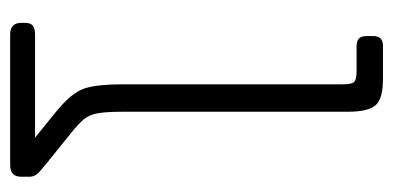

<svg xmlns="http://www.w3.org/2000/svg" viewBox="-218 -556 774 378"><g transform="rotate(-90 169.0 -367.0)"><path d="M138 -69V-512Q138 -545 135 -561.5Q132 -578 123.5 -588.5Q115 -599 95 -615L33 -665Q30 -668 23 -673.5Q16 -679 13 -684.5Q10 -690 10 -697V-712Q10 -734 33 -734H290Q313 -734 313 -712V-705Q313 -694 307.5 -689.5Q302 -685 290 -685H87L140 -642Q174 -614 183 -590Q192 -566 192 -511V-78Q192 -62 196.5 -57Q201 -52 217 -52H267Q277 -52 282 -47.5Q287 -43 287 -32V-19Q287 0 268 0H203Q163 0 150.5 -15Q138 -30 138 -69Z"/></g></svg>

Font: Mitr ExtraLight
Style: Regular
Weight: 275
Designer: Thanarat Vachiruckul
Foundry: Cadson Demak Co.,Ltd.
Version: Version 1.001